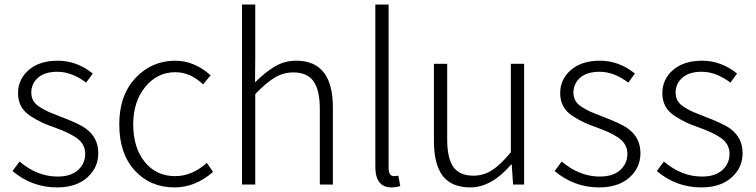

<svg xmlns="http://www.w3.org/2000/svg" viewBox="-20 -815 3337 848"><path d="M231.4 12.7Q121.1 12.7 35.2 -59.6L66.4 -101.6Q144.5 -35.2 234.4 -35.2Q293 -35.2 324.7 -64Q356.4 -92.8 356.4 -135.7Q356.4 -158.2 345.7 -176.8Q335 -195.3 313.5 -209Q292 -222.7 273.4 -231Q254.9 -239.3 226.6 -250Q187.5 -263.7 165.5 -273.9Q143.6 -284.2 115.2 -302.2Q86.9 -320.3 73.2 -345.7Q59.6 -371.1 59.6 -403.3Q59.6 -464.8 106.9 -505.9Q154.3 -546.9 235.4 -546.9Q319.3 -546.9 389.6 -490.2L360.4 -450.2Q296.9 -498 233.4 -498Q177.7 -498 147.9 -471.7Q118.2 -445.3 118.2 -406.2Q118.2 -385.7 127.4 -369.6Q136.7 -353.5 158.7 -340.3Q180.7 -327.1 195.3 -320.8Q210 -314.5 242.2 -301.8Q331.1 -268.6 360.4 -246.1Q414.1 -206.1 414.1 -138.7Q414.1 -74.2 365.2 -30.8Q316.4 12.7 231.4 12.7Z M751 12.7Q643.6 12.7 575.2 -62Q506.8 -136.7 506.8 -265.6Q506.8 -394.5 578.6 -470.7Q650.4 -546.9 753.9 -546.9Q837.9 -546.9 910.2 -482.4L877 -442.4Q820.3 -496.1 754.9 -496.1Q674.8 -496.1 621.6 -431.2Q568.4 -366.2 568.4 -265.6Q568.4 -163.1 619.1 -100.1Q669.9 -37.1 753.9 -37.1Q828.1 -37.1 893.6 -95.7L920.9 -55.7Q842.8 12.7 751 12.7Z M1048.8 0V-794.9H1107.4V-567.4L1106.4 -451.2Q1152.3 -497.1 1194.8 -522Q1237.3 -546.9 1288.1 -546.9Q1450.2 -546.9 1450.2 -340.8V0H1392.6V-333Q1392.6 -417 1364.7 -456.1Q1336.9 -495.1 1275.4 -495.1Q1231.4 -495.1 1193.8 -472.7Q1156.2 -450.2 1107.4 -399.4V0Z M1709 12.7Q1637.7 12.7 1637.7 -79.1V-794.9H1696.3V-73.2Q1696.3 -37.1 1719.7 -37.1Q1728.5 -37.1 1739.3 -39.1L1748 6.8Q1728.5 12.7 1709 12.7Z M2057.6 12.7Q1974.6 12.7 1935.5 -38.1Q1896.5 -88.9 1896.5 -192.4V-533.2H1955.1V-199.2Q1955.1 -116.2 1982.4 -77.6Q2009.8 -39.1 2070.3 -39.1Q2115.2 -39.1 2152.8 -63Q2190.4 -86.9 2236.3 -142.6V-533.2H2294.9V0H2246.1L2240.2 -87.9H2237.3Q2150.4 12.7 2057.6 12.7Z M2626 12.7Q2515.6 12.7 2429.7 -59.6L2460.9 -101.6Q2539.1 -35.2 2628.9 -35.2Q2687.5 -35.2 2719.2 -64Q2751 -92.8 2751 -135.7Q2751 -158.2 2740.2 -176.8Q2729.5 -195.3 2708 -209Q2686.5 -222.7 2668 -231Q2649.4 -239.3 2621.1 -250Q2582 -263.7 2560.1 -273.9Q2538.1 -284.2 2509.8 -302.2Q2481.4 -320.3 2467.8 -345.7Q2454.1 -371.1 2454.1 -403.3Q2454.1 -464.8 2501.5 -505.9Q2548.8 -546.9 2629.9 -546.9Q2713.9 -546.9 2784.2 -490.2L2754.9 -450.2Q2691.4 -498 2627.9 -498Q2572.3 -498 2542.5 -471.7Q2512.7 -445.3 2512.7 -406.2Q2512.7 -385.7 2522 -369.6Q2531.2 -353.5 2553.2 -340.3Q2575.2 -327.1 2589.8 -320.8Q2604.5 -314.5 2636.7 -301.8Q2725.6 -268.6 2754.9 -246.1Q2808.6 -206.1 2808.6 -138.7Q2808.6 -74.2 2759.8 -30.8Q2710.9 12.7 2626 12.7Z M3077.1 12.7Q2966.8 12.7 2880.9 -59.6L2912.1 -101.6Q2990.2 -35.2 3080.1 -35.2Q3138.7 -35.2 3170.4 -64Q3202.1 -92.8 3202.1 -135.7Q3202.1 -158.2 3191.4 -176.8Q3180.7 -195.3 3159.2 -209Q3137.7 -222.7 3119.1 -231Q3100.6 -239.3 3072.3 -250Q3033.2 -263.7 3011.2 -273.9Q2989.3 -284.2 2960.9 -302.2Q2932.6 -320.3 2918.9 -345.7Q2905.3 -371.1 2905.3 -403.3Q2905.3 -464.8 2952.6 -505.9Q3000 -546.9 3081.1 -546.9Q3165 -546.9 3235.4 -490.2L3206.1 -450.2Q3142.6 -498 3079.1 -498Q3023.4 -498 2993.7 -471.7Q2963.9 -445.3 2963.9 -406.2Q2963.9 -385.7 2973.1 -369.6Q2982.4 -353.5 3004.4 -340.3Q3026.4 -327.1 3041 -320.8Q3055.7 -314.5 3087.9 -301.8Q3176.8 -268.6 3206.1 -246.1Q3259.8 -206.1 3259.8 -138.7Q3259.8 -74.2 3210.9 -30.8Q3162.1 12.7 3077.1 12.7Z"/></svg>

Font: Gen Shin Gothic Light
Style: Regular
Weight: 200
Designer: [Source Han Sans]
Ryoko NISHIZUKA  (kana & ideographs); Paul D. Hunt (Latin, Greek & Cyrillic); Wenlong ZHANG  (bopomofo
Version: Version 1.002.20150607